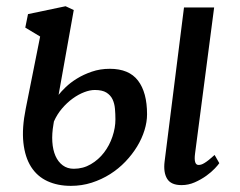

<svg xmlns="http://www.w3.org/2000/svg" viewBox="-20 -588 774 619"><path d="M573.2 -564H670.4L608.9 -93.3Q604 -56.2 620.1 -56.2Q624 -56.2 628.4 -57.4Q632.8 -58.6 638.9 -62.3Q645 -65.9 653.1 -72.3Q661.1 -78.6 671.9 -88.4L687 -62Q683.6 -56.6 672.6 -44.9Q661.6 -33.2 645 -21.2Q628.4 -9.3 607.9 -0.2Q587.4 8.8 565.4 8.8Q531.2 8.8 518.8 -11.7Q506.3 -32.2 510.7 -67.4ZM208.5 11.2Q166 11.2 133.1 -3.9Q100.1 -19 80.3 -50Q60.5 -81.1 55.4 -127.9Q50.3 -174.8 63 -237.8L109.4 -470.2L61.5 -499L70.3 -542.5L191.4 -567.9L217.8 -555.7L168.9 -282.2Q176.8 -292.5 191.7 -306.9Q206.5 -321.3 227.8 -334.5Q249 -347.7 275.9 -356.9Q302.7 -366.2 334 -366.2Q396 -366.2 425 -328.1Q454.1 -290 454.1 -219.7Q454.1 -194.8 445.8 -168Q437.5 -141.1 421.9 -115.5Q406.2 -89.8 384.3 -66.9Q362.3 -43.9 335 -26.6Q307.6 -9.3 275.6 1Q243.7 11.2 208.5 11.2ZM217.8 -43.9Q248 -43.9 272.9 -58.6Q297.9 -73.2 315.4 -96.2Q333 -119.1 342.5 -147.5Q352.1 -175.8 352.1 -203.1Q352.1 -220.7 350.6 -237.5Q349.1 -254.4 342.8 -267.8Q336.4 -281.2 323 -289.6Q309.6 -297.9 285.6 -297.9Q270 -297.9 251.5 -290.8Q232.9 -283.7 214.6 -270.5Q196.3 -257.3 180.2 -238.5Q164.1 -219.7 153.8 -196.3L152.3 -187Q147 -156.7 148.7 -130.6Q150.4 -104.5 158.9 -85.2Q167.5 -65.9 182.4 -54.9Q197.3 -43.9 217.8 -43.9Z"/></svg>

Font: Merriweather
Style: Italic
Weight: 400
Italic angle: -7°
Designer: Eben Sorkin ( eben@eyebytes.com )
Foundry: Eben Sorkin ( eben@eyebytes.com )
Version: Version 1.005; ttfautohint (v0.97) -l 13 -r 13 -G 200 -x 24 